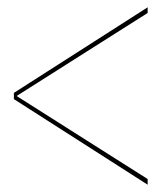

<svg xmlns="http://www.w3.org/2000/svg" viewBox="-20 -506 458 526"><path d="M384.5 0V-15.5L25.5 -243L384.5 -470.5V-486L18 -251.5V-234.5Z"/></svg>

Font: Anybody Expanded Thin
Style: Regular
Weight: 250
Width: 7
Version: Version 1.113;gftools[0.9.25]